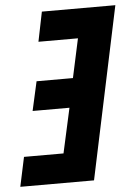

<svg xmlns="http://www.w3.org/2000/svg" viewBox="-72 -754 561 794"><g transform="rotate(-5 208.5 -357.0)"><path d="M286 0 437 -714H132L107 -591H271L236 -429H85L58 -308H211L170 -122H6L-20 0Z"/></g></svg>

Font: Noto Sans UI Condensed ExtraBold
Style: Italic
Weight: 800
Width: 3
Designer: Monotype Design Team
Foundry: Monotype Imaging Inc.
Version: 1.001